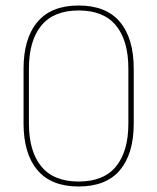

<svg xmlns="http://www.w3.org/2000/svg" viewBox="-20 -668 571 697"><path d="M265.5 9Q166 9 115.8 -50.5Q65.5 -110 65.5 -220V-418Q65.5 -528.5 115.8 -588.2Q166 -648 265.5 -648Q365.5 -648 415.5 -588.2Q465.5 -528.5 465.5 -418V-220Q465.5 -110 415.5 -50.5Q365.5 9 265.5 9ZM265.5 -9Q356.5 -9 401.2 -63.8Q446 -118.5 446 -219.5V-419Q446 -520.5 401.2 -575.2Q356.5 -630 265.5 -630Q175 -630 130 -575.2Q85 -520.5 85 -419V-219.5Q85 -118.5 130 -63.8Q175 -9 265.5 -9Z"/></svg>

Font: Anek Kannada Medium Thin
Style: Regular
Weight: 250
Version: Version 1.003